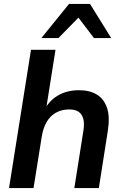

<svg xmlns="http://www.w3.org/2000/svg" viewBox="-20 -959 625 979"><path d="M26 0 138 -705H263L213 -390H202Q227 -443 273.5 -471Q320 -499 383 -499Q437 -499 473.5 -477Q510 -455 525.5 -409.5Q541 -364 530 -293L484 0H359L405 -291Q411 -328 405 -352Q399 -376 381.5 -388.5Q364 -401 333 -401Q294 -401 264.5 -384Q235 -367 217.5 -336.5Q200 -306 193 -263L151 0ZM191 -765 332 -939H439L547 -765H459L380 -869L278 -765Z"/></svg>

Font: Nunito Sans 12pt ExtraLight
Style: Italic
Weight: 200
Italic angle: -9°
Designer: Vernon Adams
Foundry: Vernon Adams
Version: Version 3.101;gftools[0.9.27]